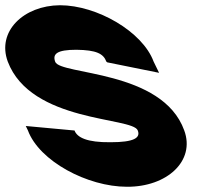

<svg xmlns="http://www.w3.org/2000/svg" viewBox="-191 -648 771 733"><path d="M395.4 -413 416.3 -370 218.4 -410 214.9 -413C203.9 -443 176.9 -457 100.6 -458C25.8 -458 8.8 -442 19.8 -412C38.6 -361 428.9 -382 512.4 -150C555.2 -34 446.8 66 293.5 65C142.8 65 -41.2 -33 -84.4 -150L-92.6 -167L91.1 -150H93.4C103.4 -123 141.4 -104 230.8 -105C321.6 -105 345.3 -122 335.3 -149L334.9 -150C315.8 -202 -73.1 -179 -161.4 -413C-203.8 -528 -100.9 -627 37.9 -628C179.4 -628 353.4 -527 395.4 -413Z"/></svg>

Font: Nordica Plus
Style: NordicaClassicBkExtOpObl
Weight: 900
Version: Version 1.01